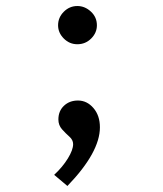

<svg xmlns="http://www.w3.org/2000/svg" viewBox="-20 -449 540 638"><path d="M237 -302Q211 -302 192 -321Q173 -340 173 -365Q173 -391 192 -410Q211 -429 237 -429Q262 -429 282 -410.5Q302 -392 302 -365Q302 -340 283 -321Q264 -302 237 -302ZM204 169 160 132Q188 106 205.5 77.5Q223 49 223 30Q223 16 210.5 5Q198 -6 186 -19.5Q174 -33 174 -52Q174 -80 192.5 -97.5Q211 -115 239 -115Q269 -115 290.5 -90Q312 -65 312 -26Q312 57 204 169Z"/></svg>

Font: Inconsolata Medium
Style: Regular
Weight: 500
Monospace: yes
Designer: Raph Levien, Cyreal, Brenton Simpson
Foundry: Raph Levien, Cyreal, Google
Version: Version 3.001; ttfautohint (v1.8.2.53-6de2)